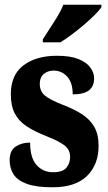

<svg xmlns="http://www.w3.org/2000/svg" viewBox="-20 -786 459 816"><path d="M203 10Q133 10 93 -5Q53 -20 37 -46Q21 -72 21 -105Q21 -146 46.5 -163Q72 -180 108 -180Q108 -115 135.5 -84.5Q163 -54 205 -54Q246 -54 262 -73Q278 -92 278 -119Q278 -150 253.5 -168.5Q229 -187 178 -207Q127 -227 93.5 -249Q60 -271 43 -303.5Q26 -336 26 -385Q26 -468 80 -508.5Q134 -549 222 -549Q279 -549 313.5 -535Q348 -521 364 -499Q380 -477 380 -453Q380 -419 358 -402Q336 -385 289 -385Q289 -435 265.5 -460.5Q242 -486 208 -486Q183 -486 166 -471.5Q149 -457 149 -430Q149 -399 169.5 -381Q190 -363 248 -340Q293 -323 327 -301.5Q361 -280 380 -248Q399 -216 399 -166Q399 -87 350 -38.5Q301 10 203 10ZM162 -619Q175 -640 192 -665.5Q209 -691 225 -717.5Q241 -744 249 -766H411V-756Q403 -743 383.5 -723.5Q364 -704 338.5 -682Q313 -660 286 -640Q259 -620 237 -606H162Z"/></svg>

Font: Noto Serif Thai ExtraCondensed Black
Style: Regular
Weight: 900
Width: 2
Designer: Monotype Design Team
Foundry: Monotype Imaging Inc.
Version: Version 2.002; ttfautohint (v1.8.4.7-5d5b)